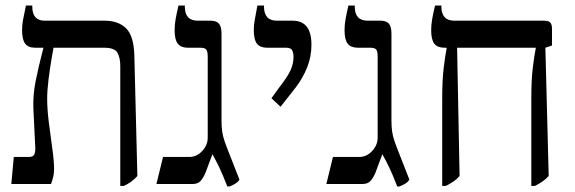

<svg xmlns="http://www.w3.org/2000/svg" viewBox="-20 -667 2083 696"><path d="M21 0 30 -98H84Q99 -98 103.5 -105.5Q108 -113 108 -130L101 -273Q99 -321 109 -372Q119 -423 137 -492V-494H107Q82 -494 71 -509Q60 -524 60 -558Q60 -576 63.5 -595Q67 -614 74 -647H97V-643Q97 -592 142 -592H359Q409 -592 437 -564.5Q465 -537 467 -466L478 -29Q459 -7 429 7H416V-428Q416 -457 406 -475.5Q396 -494 357 -494H174Q172 -484 166.5 -451.5Q161 -419 156 -379.5Q151 -340 151 -308Q151 -272 157 -223.5Q163 -175 169.5 -129.5Q176 -84 176 -55Q176 -38 173 -26Q170 -14 165 0Z M804 9Q787 -35 775.5 -59Q764 -83 750 -108L725 -41Q716 -20 706 -10Q696 0 678 0H547L571 -98H666Q693 -98 713 -119.5Q733 -141 733 -168V-462Q733 -480 728 -487Q723 -494 706 -494H661Q636 -494 624.5 -508.5Q613 -523 613 -558Q613 -577 616.5 -597Q620 -617 627 -647H650V-643Q650 -592 697 -592H743Q764 -592 773.5 -581.5Q783 -571 783 -545V-231Q783 -207 785.5 -190Q788 -173 794 -155.5Q800 -138 810 -113L848 -16Q843 -7 831.5 -0.5Q820 6 812 9Z M997 -280 964 -311 993 -351Q1022 -388 1033 -412Q1044 -436 1044 -461Q1044 -474 1039.5 -484Q1035 -494 1017 -494H948Q923 -494 911.5 -508.5Q900 -523 900 -558Q900 -577 903.5 -595Q907 -613 913 -647H937V-643Q937 -592 984 -592H1041Q1109 -592 1109 -505Q1109 -462 1093.5 -423Q1078 -384 1052 -350Z M1420 9Q1403 -35 1391.5 -59Q1380 -83 1366 -108L1341 -41Q1332 -20 1322 -10Q1312 0 1294 0H1163L1187 -98H1282Q1309 -98 1329 -119.5Q1349 -141 1349 -168V-462Q1349 -480 1344 -487Q1339 -494 1322 -494H1277Q1252 -494 1240.5 -508.5Q1229 -523 1229 -558Q1229 -577 1232.5 -597Q1236 -617 1243 -647H1266V-643Q1266 -592 1313 -592H1359Q1380 -592 1389.5 -581.5Q1399 -571 1399 -545V-231Q1399 -207 1401.5 -190Q1404 -173 1410 -155.5Q1416 -138 1426 -113L1464 -16Q1459 -7 1447.5 -0.5Q1436 6 1428 9Z M1583 7V-310Q1583 -377 1588.5 -422Q1594 -467 1599 -491V-494H1591Q1566 -494 1554.5 -508.5Q1543 -523 1543 -558Q1543 -577 1546.5 -597Q1550 -617 1557 -647H1580V-643Q1580 -592 1627 -592H1953Q1968 -592 1974.5 -585.5Q1981 -579 1981 -562V-502L1957 -494L1969 -29Q1959 -18 1947 -9.5Q1935 -1 1919 7H1906V-311Q1906 -378 1911.5 -422.5Q1917 -467 1922 -491V-494H1637L1646 -29Q1637 -18 1624.5 -9.5Q1612 -1 1596 7Z"/></svg>

Font: Noto Serif Hebrew SemiCondensed
Style: Regular
Weight: 400
Width: 4
Designer: Monotype Design Team
Foundry: Monotype Imaging Inc.
Version: Version 2.004; ttfautohint (v1.8.4.7-5d5b)